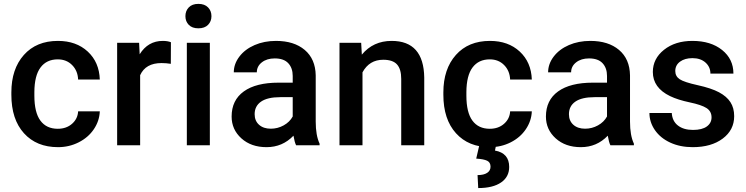

<svg xmlns="http://www.w3.org/2000/svg" viewBox="-20 -749 3848 990"><path d="M277.8 -85Q322.3 -85 351.6 -110.8Q380.9 -136.7 382.8 -174.8H494.6Q492.7 -125.5 463.9 -82.8Q435.1 -40 385.7 -15.1Q336.4 9.8 279.3 9.8Q168.5 9.8 103.5 -62Q38.6 -133.8 38.6 -260.3V-272.5Q38.6 -393.1 103 -465.6Q167.5 -538.1 278.8 -538.1Q373 -538.1 432.4 -483.2Q491.7 -428.2 494.6 -338.9H382.8Q380.9 -384.3 351.8 -413.6Q322.8 -442.9 277.8 -442.9Q220.2 -442.9 189 -401.1Q157.7 -359.4 157.2 -274.4V-255.4Q157.2 -169.4 188.2 -127.2Q219.2 -85 277.8 -85Z M860.8 -419.9Q837.4 -423.8 812.5 -423.8Q731 -423.8 702.6 -361.3V0H584V-528.3H697.3L700.2 -469.2Q743.2 -538.1 819.3 -538.1Q844.7 -538.1 861.3 -531.2Z M1062 0H943.4V-528.3H1062ZM936 -665.5Q936 -692.9 953.4 -710.9Q970.7 -729 1002.9 -729Q1035.2 -729 1052.7 -710.9Q1070.3 -692.9 1070.3 -665.5Q1070.3 -638.7 1052.7 -620.8Q1035.2 -603 1002.9 -603Q970.7 -603 953.4 -620.8Q936 -638.7 936 -665.5Z M1506.8 0Q1499 -15.1 1493.2 -49.3Q1436.5 9.8 1354.5 9.8Q1274.9 9.8 1224.6 -35.6Q1174.3 -81.1 1174.3 -147.9Q1174.3 -232.4 1237.1 -277.6Q1299.8 -322.8 1416.5 -322.8H1489.3V-357.4Q1489.3 -398.4 1466.3 -423.1Q1443.4 -447.8 1396.5 -447.8Q1356 -447.8 1330.1 -427.5Q1304.2 -407.2 1304.2 -376H1185.5Q1185.5 -419.4 1214.4 -457.3Q1243.2 -495.1 1292.7 -516.6Q1342.3 -538.1 1403.3 -538.1Q1496.1 -538.1 1551.3 -491.5Q1606.4 -444.8 1607.9 -360.4V-122.1Q1607.9 -50.8 1627.9 -8.3V0ZM1376.5 -85.4Q1411.6 -85.4 1442.6 -102.5Q1473.6 -119.6 1489.3 -148.4V-248H1425.3Q1359.4 -248 1326.2 -225.1Q1293 -202.1 1293 -160.2Q1293 -126 1315.7 -105.7Q1338.4 -85.4 1376.5 -85.4Z M1842.3 -528.3 1845.7 -467.3Q1904.3 -538.1 1999.5 -538.1Q2164.6 -538.1 2167.5 -349.1V0H2048.8V-342.3Q2048.8 -392.6 2027.1 -416.7Q2005.4 -440.9 1956.1 -440.9Q1884.3 -440.9 1849.1 -376V0H1730.5V-528.3Z M2505.4 -85Q2549.8 -85 2579.1 -110.8Q2608.4 -136.7 2610.4 -174.8H2722.2Q2720.2 -125.5 2691.4 -82.8Q2662.6 -40 2613.3 -15.1Q2564 9.8 2506.8 9.8Q2396 9.8 2331.1 -62Q2266.1 -133.8 2266.1 -260.3V-272.5Q2266.1 -393.1 2330.6 -465.6Q2395 -538.1 2506.3 -538.1Q2600.6 -538.1 2659.9 -483.2Q2719.2 -428.2 2722.2 -338.9H2610.4Q2608.4 -384.3 2579.3 -413.6Q2550.3 -442.9 2505.4 -442.9Q2447.8 -442.9 2416.5 -401.1Q2385.3 -359.4 2384.8 -274.4V-255.4Q2384.8 -169.4 2415.8 -127.2Q2446.8 -85 2505.4 -85ZM2537.6 1 2532.2 27.3Q2605.5 40.5 2605.5 111.8Q2605.5 163.1 2563.5 191.9Q2521.5 220.7 2445.8 220.7L2442.4 153.8Q2474.6 153.8 2491.9 142.3Q2509.3 130.9 2509.3 110.4Q2509.3 88.4 2491.9 79.8Q2474.6 71.3 2435.5 68.8L2451.2 1Z M3127.4 0Q3119.6 -15.1 3113.8 -49.3Q3057.1 9.8 2975.1 9.8Q2895.5 9.8 2845.2 -35.6Q2794.9 -81.1 2794.9 -147.9Q2794.9 -232.4 2857.7 -277.6Q2920.4 -322.8 3037.1 -322.8H3109.9V-357.4Q3109.9 -398.4 3086.9 -423.1Q3064 -447.8 3017.1 -447.8Q2976.6 -447.8 2950.7 -427.5Q2924.8 -407.2 2924.8 -376H2806.2Q2806.2 -419.4 2835 -457.3Q2863.8 -495.1 2913.3 -516.6Q2962.9 -538.1 3023.9 -538.1Q3116.7 -538.1 3171.9 -491.5Q3227.1 -444.8 3228.5 -360.4V-122.1Q3228.5 -50.8 3248.5 -8.3V0ZM2997.1 -85.4Q3032.2 -85.4 3063.2 -102.5Q3094.2 -119.6 3109.9 -148.4V-248H3045.9Q2980 -248 2946.8 -225.1Q2913.6 -202.1 2913.6 -160.2Q2913.6 -126 2936.3 -105.7Q2959 -85.4 2997.1 -85.4Z M3648.9 -143.6Q3648.9 -175.3 3622.8 -191.9Q3596.7 -208.5 3536.1 -221.2Q3475.6 -233.9 3435.1 -253.4Q3346.2 -296.4 3346.2 -377.9Q3346.2 -446.3 3403.8 -492.2Q3461.4 -538.1 3550.3 -538.1Q3645 -538.1 3703.4 -491.2Q3761.7 -444.3 3761.7 -369.6H3643.1Q3643.1 -403.8 3617.7 -426.5Q3592.3 -449.2 3550.3 -449.2Q3511.2 -449.2 3486.6 -431.2Q3461.9 -413.1 3461.9 -382.8Q3461.9 -355.5 3484.9 -340.3Q3507.8 -325.2 3577.6 -309.8Q3647.5 -294.4 3687.3 -273.2Q3727.1 -252 3746.3 -222.2Q3765.6 -192.4 3765.6 -149.9Q3765.6 -78.6 3706.5 -34.4Q3647.5 9.8 3551.8 9.8Q3486.8 9.8 3436 -13.7Q3385.3 -37.1 3356.9 -78.1Q3328.6 -119.1 3328.6 -166.5H3443.8Q3446.3 -124.5 3475.6 -101.8Q3504.9 -79.1 3553.2 -79.1Q3600.1 -79.1 3624.5 -96.9Q3648.9 -114.7 3648.9 -143.6Z"/></svg>

Font: TypoPRO Roboto
Style: Regular
Weight: 500
Designer: Google
Version: Version 2.136; 2016